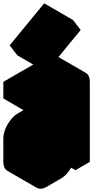

<svg xmlns="http://www.w3.org/2000/svg" viewBox="-63 -1081 603 1152"><path d="M130 -490 390 -640Q424 -660 450 -645Q476 -630 476 -590V-110L390 -60V-160Q390 -134 378 -104Q366 -74 346 -48.5Q326 -23 303 -10L217 40Q182 60 156 45Q130 30 130 -10V-150Q130 -177 142 -206.5Q154 -236 174 -261.5Q194 -287 217 -300L390 -400V-540L130 -390ZM217 -60 390 -160V-300L217 -200ZM168 -709 375 -961 421 -901 214 -649ZM390 -540V-400L217 -500V-640ZM390 -160V-60L217 -160V-260ZM390 -300V-160L217 -260V-400ZM390 -160 217 -60 43 -160 217 -260ZM390 -400 217 -300Q194 -287 174 -261.5Q154 -236 142 -206.5Q130 -177 130 -150V-10Q130 30 156 45L-17 -55Q-43 -70 -43 -110V-250Q-43 -277 -31 -306.5Q-19 -336 0.7 -361.5Q20.4 -387 43 -400L217 -500ZM450 -645Q424 -660 390 -640L130 -490L-43 -590L217 -740Q251 -760 277 -745ZM130 -490V-390L-43 -490V-590ZM375 -961 168 -709 -5 -809 202 -1061ZM168 -709 214 -649 41 -749 -5 -809Z"/></svg>

Font: Nabla Normal
Style: Regular
Weight: 400
Designer: Arthur Reinders Folmer
Version: Version 1.000